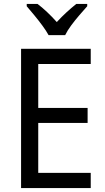

<svg xmlns="http://www.w3.org/2000/svg" viewBox="-20 -1057 540 984"><path d="M445 -93H88V-807H445V-729H176V-504H429V-427H176V-171H445ZM229 -877Q217 -899 197.5 -925.5Q178 -952 156.5 -978Q135 -1004 117 -1025V-1037H172Q195 -1020 221 -995.5Q247 -971 271 -944Q297 -972 321 -994Q345 -1016 371 -1037H427V-1025Q410 -1006 387.5 -980Q365 -954 345 -927Q325 -900 314 -877Z"/></svg>

Font: Noto Sans Telugu UI SemiCondensed
Style: Regular
Weight: 400
Width: 4
Designer: Jelle Bosma - Monotype Design Team
Foundry: Monotype Imaging Inc.
Version: Version 2.005; ttfautohint (v1.8.4.7-5d5b)